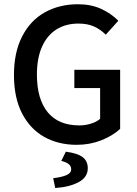

<svg xmlns="http://www.w3.org/2000/svg" viewBox="-20 -687 661 927"><path d="M490.7 -519.5Q463.9 -545.9 432.9 -559.6Q401.9 -573.2 358.4 -573.2Q297.4 -573.2 252.4 -544.9Q207.5 -516.6 182.9 -461.4Q158.2 -406.2 158.2 -327.6Q158.2 -208.5 210.4 -145Q262.7 -81.5 362.8 -81.5Q392.1 -81.5 419.4 -90.1Q446.8 -98.6 463.4 -113.3V-261.7H338.9V-350.1H560.1V-64.9Q523.9 -31.2 468.8 -9.5Q413.6 12.2 350.1 12.2Q261.7 12.2 193.4 -26.1Q125 -64.5 86.2 -140.1Q47.4 -215.8 47.4 -324.7Q47.4 -434.6 87.2 -511.7Q127 -588.9 197 -627.7Q267.1 -666.5 356.9 -666.5Q419.4 -666.5 468 -644.3Q516.6 -622.1 551.3 -586.9ZM236.8 173.3Q278.3 168.5 301 158.4Q323.7 148.4 323.7 130.9Q323.7 114.7 311.5 105.2Q299.3 95.7 275.9 89.8L297.9 45.4Q354 52.7 378.9 71.5Q403.8 90.3 403.8 125.5Q403.8 168.9 359.4 192.6Q314.9 216.3 246.6 220.7Z"/></svg>

Font: Varta
Style: Bold
Weight: 700
Designer: Joana Correia, Viktoriya Grabowska, Eben Sorkin
Foundry: Sorkin Type
Version: Version 1.002; ttfautohint (v1.3) -l 8 -r 24 -G 200 -x 12 -H